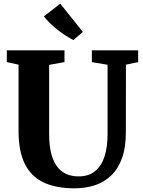

<svg xmlns="http://www.w3.org/2000/svg" viewBox="-20 -1017 780 1045"><path d="M385.5 8Q284.5 8 216.8 -24.2Q149 -56.5 115 -125.2Q81 -194 81 -302.5V-665L17 -679V-743H331V-679L247.5 -664V-288Q247.5 -230 257.5 -187Q267.5 -144 287.5 -115Q307.5 -86 337.5 -71.5Q367.5 -57 408 -57Q463.5 -57 498.2 -86Q533 -115 549.2 -166.5Q565.5 -218 565.5 -287.5V-664.5L480 -679V-743H732V-679L665.5 -665L665 -296Q665 -214.5 644.2 -156.8Q623.5 -99 585.8 -62.5Q548 -26 497 -9Q446 8 385.5 8ZM379 -799Q360 -809 338.5 -822.8Q317 -836.5 295.2 -853.2Q273.5 -870 253.8 -889Q234 -908 219 -928L308 -997L431 -843L379.5 -799Z"/></svg>

Font: Merriweather 24pt ExtraBold
Style: Regular
Weight: 800
Version: Version 2.100